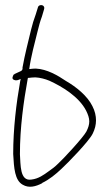

<svg xmlns="http://www.w3.org/2000/svg" viewBox="-20 -661 427 742"><path d="M30 -367C26 -358 29 -354 35 -352C45 -348 53 -353 60 -356L58 -347C43 -262 31 -164 31 -66C34 -11 37 36 68 53C92 67 118 60 143 47V46C170 33 195 13 218 -9C241 -30 323 -114 338 -144C347 -162 351 -179 351 -196C351 -213 347 -232 337 -251C318 -290 275 -325 235 -348C204 -369 162 -394 118 -396C110 -396 101 -395 93 -394C100 -445 114 -494 125 -539C130 -559 135 -579 142 -597L150 -624C151 -628 152 -631 150 -635C146 -644 130 -643 127 -634L118 -605C111 -586 105 -567 100 -546C89 -499 76 -451 67 -400V-399C67 -399 69 -390 60 -386C52 -382 44 -379 36 -375V-374C32 -373 32 -372 30 -367ZM57 -65C57 -168 71 -267 87 -356L88 -360H91C99 -361 108 -362 117 -362C135 -361 154 -356 171 -349C219 -327 285 -288 313 -233C320 -219 325 -205 325 -192C325 -179 321 -167 314 -153C302 -130 223 -45 205 -29C193 -17 180 -7 168 1C150 14 129 30 101 33C56 40 60 -25 57 -65ZM142 -597Z"/></svg>

Font: Stray Cat
Style: LtCn
Weight: 300
Version: Version 1.0